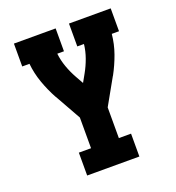

<svg xmlns="http://www.w3.org/2000/svg" viewBox="-133 -841 866 947"><g transform="rotate(-20 300.0 -367.5)"><path d="M163 0V-120H227V-281L150 -418L149 -419Q124 -465 106.5 -514.5Q89 -564 84 -615H46V-735H265V-615H230Q234 -579 246.5 -544Q259 -509 277 -477L300 -436L323 -477Q341 -509 353.5 -544Q366 -579 370 -615H335V-735H554V-615H516Q511 -563 493.5 -514Q476 -465 451 -419L450 -418L373 -281V-120H437V0Z"/></g></svg>

Font: Iosevka Curly Slab HvEx
Style: Regular
Weight: 900
Width: 7
Monospace: yes
Designer: Belleve Invis
Foundry: Belleve Invis
Version: Version 11.1.0; ttfautohint (v1.8.3)